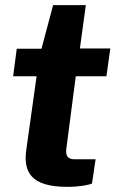

<svg xmlns="http://www.w3.org/2000/svg" viewBox="-20 -719 448 745"><path d="M408 -531H290L313 -699H186L141 -530H45L31 -423H122L82 -138C70 -53 99 6 240 6C290 6 323 -1 337 -7L351 -101H270C247 -101 232 -109 238 -147L274 -423H393Z"/></svg>

Font: Cheyenne Sans
Style: Bold Italic
Weight: 700
Italic angle: -8.13011°
Designer: The Public Sans project authors (U.S. Web Design System), Libre Franklin designed by Pablo Impallari and Rodrigo Fuenzal
Foundry: The Cheyenne Sans Project Authors
Version: Version 2.007